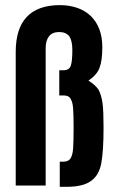

<svg xmlns="http://www.w3.org/2000/svg" viewBox="-20 -720 460 745"><path d="M211.9 -92.8H227.5Q245.1 -92.8 253.9 -105.5Q257.8 -112.3 260.3 -121.6Q262.7 -130.9 263.7 -143.6Q264.6 -156.2 265.1 -176.8Q265.6 -197.3 265.6 -224.6Q265.6 -250 265.1 -268.6Q264.6 -287.1 263.7 -299.8Q262.7 -312.5 260.3 -321.3Q257.8 -330.1 253.9 -336.9Q247.1 -349.6 227.5 -349.6H210V-447.3H225.6Q249 -447.3 254.9 -465.8Q260.7 -483.4 260.7 -526.4Q260.7 -561.5 249 -579.1Q235.4 -595.7 210 -595.7Q183.6 -595.7 170.9 -580.1Q157.2 -563.5 157.2 -534.2V0H41V-518.6Q41 -698.2 210 -700.2Q288.1 -700.2 333 -657.2Q377 -613.3 377 -537.1Q377 -484.4 366.2 -457Q356.4 -429.7 323.2 -407.2Q348.6 -391.6 362.3 -372.1Q373 -352.5 377.9 -319.3Q379.9 -303.7 380.9 -279.8Q381.8 -255.9 381.8 -224.6Q381.8 -132.8 373 -86.9Q364.3 -40 334 -18.6Q303.7 4.9 238.3 4.9H211.9Z"/></svg>

Font: Dinish Condensed
Style: Bold
Weight: 700
Width: 3
Designer: Bert Driehuis
Foundry: Playbeing
Version: Version 3.006; git-39231f3c-release